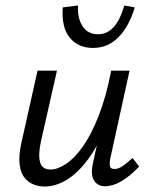

<svg xmlns="http://www.w3.org/2000/svg" viewBox="-20 -674 552 701"><path d="M143 7Q121 7 101.5 -1Q82 -9 68.5 -26.5Q55 -44 51.5 -75Q48 -106 58 -152L117 -416H188L130 -160Q119 -111 126 -83Q133 -55 165 -55Q190 -55 221 -75.5Q252 -96 282.5 -139Q313 -182 340 -250.5Q367 -319 386 -416H427Q404 -302 371 -221.5Q338 -141 300 -90.5Q262 -40 222 -16.5Q182 7 143 7ZM363 6Q346 6 333.5 -3.5Q321 -13 317 -31Q313 -49 319 -77L394 -416H453L383 -97Q379 -76 381.5 -66.5Q384 -57 398 -57Q412 -57 427.5 -67.5Q443 -78 464 -97L488 -66Q455 -31 423.5 -12.5Q392 6 363 6ZM319 -499Q266 -499 235 -536Q204 -573 209 -647L265 -654Q262 -609 281 -579Q300 -549 338 -549Q371 -549 394.5 -574.5Q418 -600 434 -654L472 -647Q451 -577 412.5 -538Q374 -499 319 -499Z"/></svg>

Font: Ysabeau Office Medium
Style: Italic
Weight: 500
Italic angle: -12°
Designer: Christian Thalmann (Catharsis Fonts)
Version: Version 2.001;gftools[0.9.30]; featfreeze: tnum,lnum,ss02